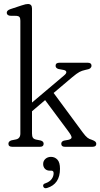

<svg xmlns="http://www.w3.org/2000/svg" viewBox="-20 -750 512 981"><path d="M42.5 0Q23 0 23 -15.5Q23 -28 38.5 -33L61 -37.5Q84 -42 84 -68V-644Q84 -657 79.8 -662.5Q75.5 -668 65.5 -669L30.5 -669.5Q14.5 -672.5 14.5 -685Q14.5 -697 33.5 -703.5L89.5 -722Q103 -726.5 110 -728Q117 -729.5 123 -729.5Q143.5 -729.5 143.5 -706.5V-226L308 -365Q320 -375 318.8 -382.5Q317.5 -390 305.5 -392.5L278.5 -397.5Q264 -402 264 -414Q264 -429.5 284 -429.5H428Q447.5 -429.5 447.5 -414.5Q447.5 -407 441.5 -401.5Q435.5 -396 415 -392.5Q398.5 -389 385.8 -382.2Q373 -375.5 348.5 -355L254 -275L403 -73Q417 -54 426.8 -46.5Q436.5 -39 448.5 -36Q462.5 -31 467.2 -26.2Q472 -21.5 472 -15Q472 0 452.5 0H311.5Q293 0 293 -15.5Q293 -27 306.5 -31.5L329 -35.5Q345.5 -39.5 345.8 -48Q346 -56.5 328 -80.5L210.5 -238.5L143.5 -181.5V-68Q143.5 -53.5 148.2 -46.2Q153 -39 166 -36.5L188.5 -32Q203 -27.5 203 -15.5Q203 0 184.5 0ZM235 122Q218.5 122 209.5 112.2Q200.5 102.5 200.5 88Q200.5 72 212 61.8Q223.5 51.5 240.5 51.5Q260 51.5 273.2 65.5Q286.5 79.5 286.5 112.5Q286.5 190.5 220.5 210.5Q205.5 215 201 203Q197.5 190.5 212 186.5Q233.5 179 243.8 165Q254 151 254 135Q254 122 242.5 122Z"/></svg>

Font: Fraunces 144pt S100 Light
Style: Regular
Weight: 300
Version: Version 1.000; ttfautohint (v1.8.3)